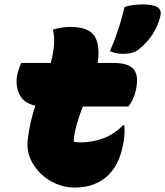

<svg xmlns="http://www.w3.org/2000/svg" viewBox="-20 -833 742 863"><path d="M76 -550H208Q216 -577 219 -602Q224 -628 223.5 -653.5Q223 -679 218 -700Q257 -712 296 -712Q377 -712 404 -672Q431 -632 419 -550H490Q561 -550 583 -519Q605 -488 590 -425Q586 -406 576.5 -386Q567 -366 557 -354H352Q344 -333 337 -312.5Q330 -292 324 -271Q317 -243 314 -225.5Q311 -208 312 -196Q317 -195 324 -194Q331 -193 344 -193Q391 -193 440.5 -210Q490 -227 533 -270H539Q541 -247 539 -222Q537 -197 532 -177Q522 -131 506.5 -100.5Q491 -70 467 -46Q441 -20 403 -5Q365 10 315 10Q272 10 232 -7Q192 -24 162 -53.5Q132 -83 116 -120.5Q100 -158 104 -199Q109 -245 118 -284Q127 -323 139 -358Q84 -370 65.5 -412.5Q47 -455 60 -508Q64 -522 67.5 -531Q71 -540 76 -550ZM622 -813Q670 -813 689 -800Q708 -787 700 -757Q689 -714 664.5 -677Q640 -640 606 -613Q590 -600 572.5 -595.5Q555 -591 532 -591Q513 -591 498 -595Q483 -599 474 -603Q490 -640 500 -667.5Q510 -695 519.5 -726Q529 -757 540 -802Q560 -808 580 -810.5Q600 -813 622 -813Z"/></svg>

Font: Recursive Mn Csl St XBk
Style: Italic
Weight: 1000
Italic angle: -15°
Monospace: yes
Version: Version 1.079;hotconv 1.0.112;makeotfexe 2.5.65598; ttfautoh